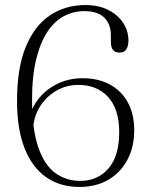

<svg xmlns="http://www.w3.org/2000/svg" viewBox="-20 -730 592 761"><path d="M318 -710Q371 -710 409.2 -690.5Q447.5 -671 468.2 -639.2Q489 -607.5 489 -570Q489 -546.5 480.2 -534Q471.5 -521.5 454 -521.5Q436.5 -521.5 428 -532Q419.5 -542.5 419.5 -563V-590Q419.5 -634 393.5 -660Q367.5 -686 312 -686Q272.5 -686 235.5 -667.2Q198.5 -648.5 169.8 -606.8Q141 -565 124 -497.5Q107 -430 107 -333.5Q107.5 -216.5 131.8 -146Q156 -75.5 199.2 -44.2Q242.5 -13 298 -13Q367.5 -13 410 -62.5Q452.5 -112 452.5 -205.5Q452.5 -297.5 408.5 -345.5Q364.5 -393.5 290.5 -393.5Q242.5 -393.5 201.8 -369.5Q161 -345.5 136.2 -304.2Q111.5 -263 111 -211.5L91 -218Q91.5 -276 120.8 -321.5Q150 -367 199 -393.5Q248 -420 307.5 -420Q369.5 -420 415.5 -395Q461.5 -370 486.8 -323.8Q512 -277.5 512 -214Q512 -146.5 484.5 -95.8Q457 -45 408.5 -17Q360 11 295 11Q218 11 162.8 -27.8Q107.5 -66.5 77.8 -141.5Q48 -216.5 47.5 -326Q47 -458.5 81.8 -543.2Q116.5 -628 177.8 -669Q239 -710 318 -710Z"/></svg>

Font: Fraunces ExtraLight
Style: Regular
Weight: 250
Version: Version 1.000;[b76b70a41]